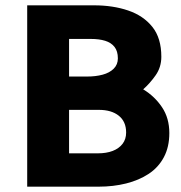

<svg xmlns="http://www.w3.org/2000/svg" viewBox="-20 -700 677 720"><path d="M350 0Q405 0 453 -12Q501 -24 537.5 -48Q574 -72 594.5 -110.5Q615 -149 615 -201Q615 -257 587.5 -298Q560 -339 517 -365Q542 -387 563.5 -417.5Q585 -448 585 -487Q585 -557 551.5 -599Q518 -641 461 -660.5Q404 -680 333 -680H82V0ZM320 -554Q352 -554 374.5 -547Q397 -540 409.5 -524Q422 -508 422 -481Q422 -458 406.5 -442.5Q391 -427 365 -420Q339 -413 307 -413H239V-554ZM351 -288Q398 -288 425.5 -266Q453 -244 453 -203Q453 -178 439.5 -160.5Q426 -143 402.5 -134Q379 -125 347 -125H239V-288Z"/></svg>

Font: Catamaran ExtraBold
Style: Regular
Weight: 800
Designer: Pria Ravichandran
Version: Version 2.000